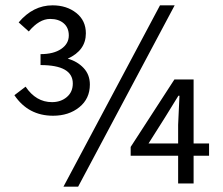

<svg xmlns="http://www.w3.org/2000/svg" viewBox="-20 -688 836 720"><path d="M34 -331 76 -363Q115 -305 175 -305Q208 -305 230.5 -324Q253 -343 253 -375Q253 -444 132 -444V-485Q181 -485 209.5 -504.5Q238 -524 238 -555Q238 -584 219 -600.5Q200 -617 168 -617Q127 -617 88 -570L50 -604Q104 -668 177 -668Q230 -668 266 -639.5Q302 -611 302 -563Q302 -499 234 -468Q270 -458 293.5 -433Q317 -408 317 -371Q317 -318 277.5 -286Q238 -254 179 -254Q86 -254 34 -331ZM218 12 580 -668H635L273 12ZM470 -104V-137L634 -390H706V-150H764V-104H706V0H648V-104ZM537 -150H648V-220L653 -329H649L599 -248Z"/></svg>

Font: RibengUni
Style: Regular
Weight: 400
Designer: (1) Dr. Andrew Glass (Program Manager at Microsoft Corporation)
(2) Bivuti Chakma (Suz Moriz)
(3) Paul D. Hunt (Adobe Co
Foundry: Bivuti Chakma and Jyoti Chakma
Version: Version 1.2020